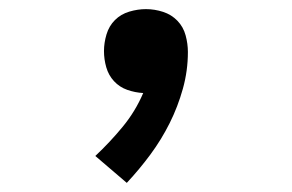

<svg xmlns="http://www.w3.org/2000/svg" viewBox="-20 -196 640 421"><path d="M258 205 189 146Q221 116 249 82Q277 48 294 8Q276 7 259 1Q242 -5 230 -18Q218 -31 213 -48.5Q208 -66 208 -84Q208 -102 213.5 -120.5Q219 -139 232 -152Q245 -165 263.5 -170.5Q282 -176 300 -176Q319 -176 337.5 -170Q356 -164 369 -150.5Q382 -137 387 -118.5Q392 -100 392 -82Q392 -41 381 -1.5Q370 38 352 74Q334 110 310 142.5Q286 175 258 205Z"/></svg>

Font: Iosevka Slab Semibold Extended
Style: Regular
Weight: 600
Width: 7
Monospace: yes
Designer: Belleve Invis
Foundry: Belleve Invis
Version: Version 11.1.0; ttfautohint (v1.8.3)